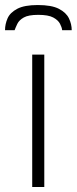

<svg xmlns="http://www.w3.org/2000/svg" viewBox="-55 -743 305 763"><path d="M73 0V-526H121V0ZM95 -723Q150 -723 179 -708Q208 -693 219 -670Q230 -647 230 -623H192Q191 -634 183.5 -648.5Q176 -663 156.5 -673.5Q137 -684 97 -684Q58 -684 39.5 -673.5Q21 -663 14 -648.5Q7 -634 3 -623H-35Q-35 -647 -25 -670Q-15 -693 13.5 -708Q42 -723 95 -723Z"/></svg>

Font: Archivo SemiBold Thin
Style: Regular
Weight: 250
Version: Version 2.001